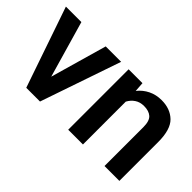

<svg xmlns="http://www.w3.org/2000/svg" viewBox="-63 -862 1187 1187"><g transform="rotate(45 530.0 -269.0)"><path d="M143.6 -528.3 250.5 -157.7 356.4 -528.3H491.2L310.1 0H189.9L8.3 -528.3Z M784.7 -435.5Q750 -435.5 725.1 -418.9Q700.2 -402.3 685.5 -374.5V0H556.6V-528.3H677.7L682.1 -464.8Q709.5 -499.5 748.8 -518.8Q788.1 -538.1 835.9 -538.1Q911.6 -538.1 957.8 -493.4Q1003.9 -448.7 1003.9 -338.9V0H874V-339.8Q874 -394 850.8 -414.8Q827.6 -435.5 784.7 -435.5Z"/></g></svg>

Font: Vazirmatn RD UI SemiBold
Style: Regular
Weight: 600
Designer: Saber Rastikerdar
Foundry: Saber Rastikerdar
Version: Version 33.003